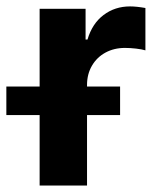

<svg xmlns="http://www.w3.org/2000/svg" viewBox="-60 -573 488 593"><path d="M62.4 -545.9H204.3V-450.8H210.2Q224.8 -500.3 259.9 -526.7Q295 -553.2 341.7 -553.2Q361.5 -553.2 389.1 -548.3V-417.5Q378.3 -420.8 360.2 -422.9Q342 -425 325.8 -425Q292.3 -425 265.6 -410.5Q239 -396 223.9 -369.9Q208.8 -343.9 208.8 -310.7V0H62.4ZM-40.4 -305.7H310.9V-217.7H-40.4Z"/></svg>

Font: Raveo Variable
Style: Regular
Weight: 400
Designer: Jakub Foglar, Rasmus Andersson (Inter)
Foundry: Jakubfoglar.com
Version: Version 1.000;Glyphs 3.2.3 (3260)